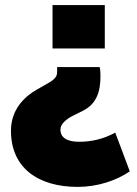

<svg xmlns="http://www.w3.org/2000/svg" viewBox="-20 -537 539 753"><path d="M371 -274H204V-253C204 -231 184 -219 155 -203L125 -186C76 -158 23 -108 23 -24C23 121 129 196 285 196C362 196 437 171 489 135L432 -17C387 8 339 19 291 19C257 19 217 11 217 -29C217 -51 240 -70 266 -83L306 -103C359 -130 374 -178 374 -238C374 -239 374 -264 371 -274ZM391 -517H186V-347H391ZM374 -238C374 -239 374 -239 374 -240Z"/></svg>

Font: Finlandica Black
Style: Regular
Weight: 900
Designer: Niklas Ekholm, Juho Hiilivirta, Jaakko Suomalainen
Foundry: Helsinki Type Studio
Version: Version 2.000;Glyphs 3.2 (3202)